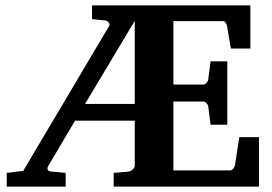

<svg xmlns="http://www.w3.org/2000/svg" viewBox="-20 -691 1009 711"><path d="M479 -613.8 294.9 -306.2H479ZM400.9 0V-50.8L453.1 -55.2Q463.4 -56.2 471.2 -63.2Q479 -70.3 479 -77.1V-244.1H257.8L159.2 -77.1Q154.3 -68.8 156.7 -63Q159.2 -57.1 166 -56.2L223.1 -50.8V0H4.9V-50.8L65.9 -58.1L383.8 -594.2Q386.2 -597.7 385.5 -601.3Q384.8 -605 382.6 -607.9Q380.4 -610.8 377 -612.8Q373.5 -614.7 370.1 -615.2L320.8 -620.1V-670.9H907.2V-511.2H835L820.8 -594.2Q819.3 -601.6 815.4 -607.2Q811.5 -612.8 804.2 -612.8H622.1V-377.9H732.9Q739.7 -377.9 744.9 -384.3Q750 -390.6 751 -396L759.8 -463.9H821.8V-229H759.8L751 -297.9Q750 -303.2 744.6 -309.1Q739.3 -314.9 732.9 -314.9H622.1V-60.1H833Q838.9 -60.1 844 -66.9Q849.1 -73.7 850.1 -79.1L866.2 -183.1H939V0Z"/></svg>

Font: Charis SIL Phon
Style: Bold
Weight: 700
Foundry: SIL International
Version: Version 5.000